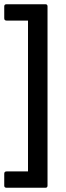

<svg xmlns="http://www.w3.org/2000/svg" viewBox="-27 -730 309 905"><path d="M4 155Q-7 155 -7 145V89Q-7 78 4 78H105V-633H4Q-7 -633 -7 -644V-700Q-7 -710 4 -710H187Q197 -710 197 -700V145Q197 155 187 155Z"/></svg>

Font: Sofia Sans Semi Condensed SemiBold
Style: Regular
Weight: 600
Designer: Botio Nikoltchev, Ani Petrova
Foundry: lettersoup
Version: Version 4.100